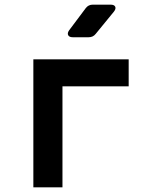

<svg xmlns="http://www.w3.org/2000/svg" viewBox="-20 -805 640 825"><path d="M123.3 0V-550H532.9V-434.1H248.4V0ZM292.5 -645Q277.5 -645 273 -653.8Q268.4 -662.5 277.1 -674.9L348.5 -770.1Q359.9 -785 378.4 -785H455.1Q471 -785 475.1 -776.2Q479.2 -767.5 469.5 -755.1L391.1 -659.3Q379.8 -645 361.3 -645Z"/></svg>

Font: Pitagon Sans Mono
Style: Regular
Weight: 400
Monospace: yes
Designer: Travis Tran
Foundry: Pitagon
Version: Version 1.001;gftools[0.9.26]